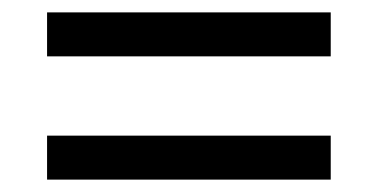

<svg xmlns="http://www.w3.org/2000/svg" viewBox="-20 -590 612 310"><path d="M56 -499V-570H514V-499ZM56 -300V-371H514V-300Z"/></svg>

Font: Noto Sans Kannada UI
Style: Regular
Weight: 400
Designer: Jelle Bosma - Monotype Design Team
Foundry: Monotype Imaging Inc.
Version: Version 2.006